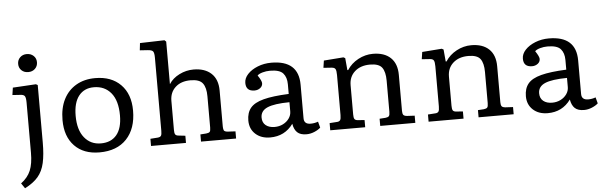

<svg xmlns="http://www.w3.org/2000/svg" viewBox="-57 -975 4450 1412"><g transform="rotate(-5 2168.0 -268.5)"><path d="M174 -620Q144 -620 124.5 -638.5Q105 -657 105 -686Q105 -715 124.5 -734Q144 -753 174 -753Q204 -753 224 -734.5Q244 -716 244 -687Q244 -658 224.5 -639Q205 -620 174 -620ZM76 229 50 191Q100 154 121 104Q142 54 142 -28V-397Q142 -432 134.5 -444.5Q127 -457 103 -458L43 -462L51 -516L222 -526L235 -519V-95Q235 -5 221.5 55.5Q208 116 173.5 156.5Q139 197 76 229Z M645 14Q528 14 461 -55.5Q394 -125 394 -246Q394 -335 426.5 -399Q459 -463 519 -498Q579 -533 660 -533Q779 -533 848 -463Q917 -393 917 -271Q917 -138 845.5 -62Q774 14 645 14ZM661 -51Q736 -51 777 -100Q818 -149 818 -244Q818 -353 771 -410Q724 -467 644 -467Q573 -467 533 -416.5Q493 -366 493 -269Q493 -165 539 -108Q585 -51 661 -51Z M1026 0V-53L1081 -57Q1100 -59 1105.5 -69Q1111 -79 1111 -104V-644Q1111 -678 1103 -690Q1095 -702 1064 -704L1005 -708L1011 -761L1192 -766L1204 -755V-442H1205Q1231 -483 1281 -508Q1331 -533 1386 -533Q1469 -533 1516.5 -489Q1564 -445 1564 -362V-98Q1564 -82 1568 -70Q1572 -58 1597 -56L1654 -53V0H1395V-53L1438 -56Q1458 -58 1464.5 -65.5Q1471 -73 1471 -97V-328Q1471 -392 1447 -424Q1423 -456 1357 -456Q1287 -456 1245.5 -418Q1204 -380 1204 -317V-102Q1204 -80 1209.5 -70.5Q1215 -61 1231 -59L1284 -53V0Z M1905 14Q1838 14 1796.5 -24Q1755 -62 1755 -124Q1755 -181 1784 -216.5Q1813 -252 1881.5 -270Q1950 -288 2068 -293V-364Q2068 -416 2042 -445.5Q2016 -475 1945 -475Q1917 -475 1890.5 -467.5Q1864 -460 1852 -448Q1867 -426 1873.5 -411.5Q1880 -397 1880 -389Q1880 -367 1862 -353.5Q1844 -340 1820 -340Q1757 -340 1757 -401Q1757 -436 1785 -466Q1813 -496 1859.5 -514.5Q1906 -533 1960 -533Q2161 -533 2161 -353V-105Q2161 -61 2210 -61Q2238 -61 2265 -71L2277 -26Q2260 -10 2231 2Q2202 14 2173 14Q2128 14 2105 -7.5Q2082 -29 2075 -72Q2013 14 1905 14ZM1944 -60Q1978 -60 2006 -74Q2034 -88 2051 -112Q2068 -136 2068 -164V-232Q1956 -231 1905 -209Q1854 -187 1854 -137Q1854 -100 1878.5 -80Q1903 -60 1944 -60Z M2349 0V-53L2406 -57Q2420 -58 2427 -67Q2434 -76 2434 -105V-401Q2434 -433 2427 -445Q2420 -457 2397 -458L2339 -462L2347 -515L2492 -526L2505 -519L2513 -430H2519Q2549 -477 2601 -505Q2653 -533 2710 -533Q2794 -533 2840.5 -489Q2887 -445 2887 -362V-97Q2887 -77 2893 -67.5Q2899 -58 2921 -56L2977 -53V0H2718V-53L2762 -56Q2780 -58 2787 -65.5Q2794 -73 2794 -98V-328Q2794 -392 2771 -424Q2748 -456 2682 -456Q2612 -456 2569.5 -418Q2527 -380 2527 -317V-102Q2527 -78 2532.5 -68.5Q2538 -59 2554 -57L2607 -53V0Z M3075 0V-53L3132 -57Q3146 -58 3153 -67Q3160 -76 3160 -105V-401Q3160 -433 3153 -445Q3146 -457 3123 -458L3065 -462L3073 -515L3218 -526L3231 -519L3239 -430H3245Q3275 -477 3327 -505Q3379 -533 3436 -533Q3520 -533 3566.5 -489Q3613 -445 3613 -362V-97Q3613 -77 3619 -67.5Q3625 -58 3647 -56L3703 -53V0H3444V-53L3488 -56Q3506 -58 3513 -65.5Q3520 -73 3520 -98V-328Q3520 -392 3497 -424Q3474 -456 3408 -456Q3338 -456 3295.5 -418Q3253 -380 3253 -317V-102Q3253 -78 3258.5 -68.5Q3264 -59 3280 -57L3333 -53V0Z M3954 14Q3887 14 3845.5 -24Q3804 -62 3804 -124Q3804 -181 3833 -216.5Q3862 -252 3930.5 -270Q3999 -288 4117 -293V-364Q4117 -416 4091 -445.5Q4065 -475 3994 -475Q3966 -475 3939.5 -467.5Q3913 -460 3901 -448Q3916 -426 3922.5 -411.5Q3929 -397 3929 -389Q3929 -367 3911 -353.5Q3893 -340 3869 -340Q3806 -340 3806 -401Q3806 -436 3834 -466Q3862 -496 3908.5 -514.5Q3955 -533 4009 -533Q4210 -533 4210 -353V-105Q4210 -61 4259 -61Q4287 -61 4314 -71L4326 -26Q4309 -10 4280 2Q4251 14 4222 14Q4177 14 4154 -7.5Q4131 -29 4124 -72Q4062 14 3954 14ZM3993 -60Q4027 -60 4055 -74Q4083 -88 4100 -112Q4117 -136 4117 -164V-232Q4005 -231 3954 -209Q3903 -187 3903 -137Q3903 -100 3927.5 -80Q3952 -60 3993 -60Z"/></g></svg>

Font: Literata 7pt
Style: Regular
Weight: 400
Designer: Latin by Veronika Burian and Jose Scaglione. Greek by Irene Vlachou. Cyrillic by Vera Evstafieva.
Foundry: TypeTogether
Version: Version 3.002